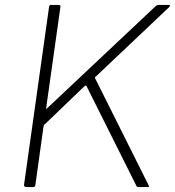

<svg xmlns="http://www.w3.org/2000/svg" viewBox="-20 -762 714 782"><path d="M584 -10Q590 0 583 0H544Q537 0 535 -6L333 -410Q331 -415 328.5 -413.5Q326 -412 321 -408L169 -262Q164 -258 161 -254.5Q158 -251 157 -245L124 -8Q123 -4 121 -2Q119 0 114 0H88Q83 0 80 -2.5Q77 -5 78 -10L180 -735Q181 -739 182.5 -740.5Q184 -742 188 -742H218Q222 -742 224.5 -740Q227 -738 226 -733L168 -322Q167 -318 168.5 -318.5Q170 -319 174 -323L614 -737Q617 -740 621 -741Q625 -742 629 -742H667Q672 -742 672 -739Q672 -736 669 -733L370 -450Q369 -449 367.5 -448Q366 -447 367 -444L584 -10Z"/></svg>

Font: Libre Franklin Thin
Style: Italic
Weight: 100
Italic angle: -8°
Designer: Pablo Impallari, Rodrigo Fuenzalida, Nhung Nguyen
Foundry: Impallari Type
Version: Version 3.000